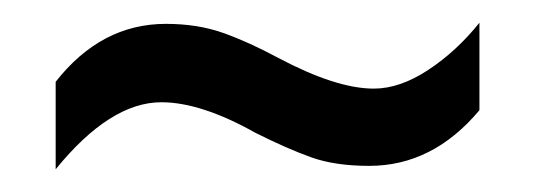

<svg xmlns="http://www.w3.org/2000/svg" viewBox="-20 -437 470 169"><path d="M205 -320Q233 -306 254 -298.5Q275 -291 305 -291Q361 -291 402 -340V-417Q382 -392 357 -375.5Q332 -359 309 -359Q276 -359 225 -386Q199 -400 176.5 -408Q154 -416 126 -416Q69 -416 29 -365V-288Q77 -347 122 -347Q157 -347 205 -320Z"/></svg>

Font: Noto Sans UI Condensed
Style: Italic
Weight: 400
Width: 3
Italic angle: -12°
Designer: Monotype Design Team
Foundry: Monotype Imaging Inc.
Version: Version 1.901